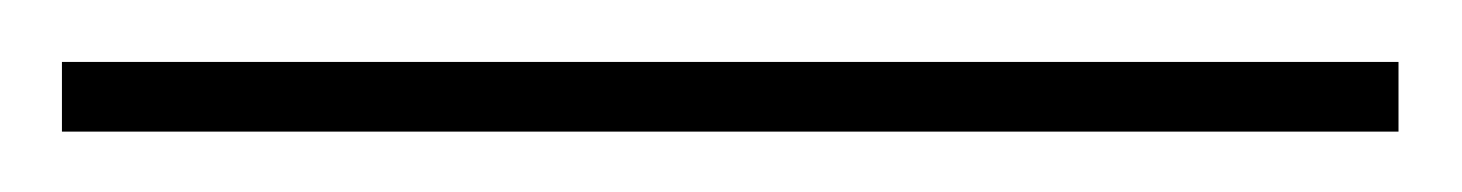

<svg xmlns="http://www.w3.org/2000/svg" viewBox="-20 -20 472 62"><path d="M431.6 0H0V22.5H431.6Z"/></svg>

Font: Raveo Thin
Style: Regular
Weight: 100
Designer: Jakub Foglar, Rasmus Andersson (Inter)
Foundry: Jakubfoglar.com
Version: Version 1.100;Glyphs 3.2.3 (3260)